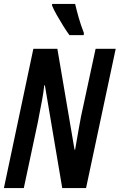

<svg xmlns="http://www.w3.org/2000/svg" viewBox="-21 -964 613 984"><path d="M-1 0 150 -714H273L361 -197H364Q372 -246 380.5 -292Q389 -338 394 -366L469 -714H572L420 0H298L209 -527H206Q202 -492 195.5 -455.5Q189 -419 182.5 -388Q176 -357 173 -338L101 0ZM335 -784Q322 -801 304.5 -829Q287 -857 270.5 -886Q254 -915 246 -935V-944H364Q372 -910 382.5 -873Q393 -836 409 -795L408 -784Z"/></svg>

Font: Noto Sans ExtraCondensed SemiBold
Style: Italic
Weight: 600
Width: 2
Italic angle: -12°
Designer: Monotype Design Team
Foundry: Monotype Imaging Inc.
Version: Version 2.013; ttfautohint (v1.8.4.7-5d5b)